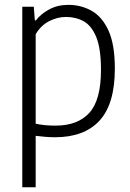

<svg xmlns="http://www.w3.org/2000/svg" viewBox="-20 -570 550 810"><path d="M74 220V-541.5H122.5L127 -484H131.5Q152.5 -511.5 187.8 -530.5Q223 -549.5 268.5 -549.5Q322 -549.5 366.5 -524.5Q411 -499.5 437.8 -440.8Q464.5 -382 464.5 -280.5Q464.5 -131.5 400 -61.2Q335.5 9 212 9Q192 9 170.5 7.2Q149 5.5 130.5 3V220ZM214 -40Q308 -40 357 -94Q406 -148 406 -275Q406 -364 386.5 -412.5Q367 -461 333.8 -479.8Q300.5 -498.5 258.5 -498.5Q222.5 -498.5 187.5 -480.8Q152.5 -463 130.5 -425.5V-48Q168 -40 214 -40Z"/></svg>

Font: Encode Sans Semi Condensed Light
Style: Regular
Weight: 300
Width: 4
Designer: Multiple Designers
Foundry: Impallari Type
Version: Version 3.000; ttfautohint (v1.8.3) -l 8 -r 50 -G 200 -x 14 